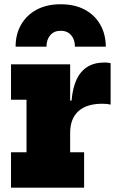

<svg xmlns="http://www.w3.org/2000/svg" viewBox="-20 -860 534 880"><path d="M465 -646H323.5Q323.5 -678.5 306 -698.8Q288.5 -719 258 -719Q228 -719 210.5 -698.8Q193 -678.5 193 -646H51.5Q51.5 -703.5 76.8 -747.2Q102 -791 148.2 -815.8Q194.5 -840.5 258 -840.5Q322 -840.5 368 -816Q414 -791.5 439.2 -747.8Q464.5 -704 465 -646ZM301.5 -162H365.5V0H30.5V-162H101.5V-403H30.5V-565H301.5ZM487 -380.5Q479 -382.5 470.2 -383.5Q461.5 -384.5 449 -384.5Q377 -384.5 339.2 -350.2Q301.5 -316 301.5 -250.5L272 -399H308Q313 -457.5 331.2 -496Q349.5 -534.5 381.2 -554Q413 -573.5 459.5 -573.5Q467 -573.5 473.8 -572.8Q480.5 -572 487 -570.5Z"/></svg>

Font: Hepta Slab ExtraLight ExtraBold
Style: Regular
Weight: 800
Version: Version 1.102